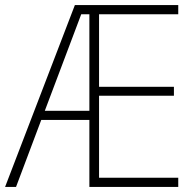

<svg xmlns="http://www.w3.org/2000/svg" viewBox="-21 -734 752 754"><path d="M679 0V-36H368V-358H662V-393H368V-678H679V-714H273L-1 0H42L141 -263H330V0ZM155 -299 298 -678H330V-299Z"/></svg>

Font: Noto Sans Devanagari SemiCondensed ExtraLight
Style: Regular
Weight: 200
Width: 4
Designer: Jelle Bosma - Monotype Design Team
Foundry: Monotype Imaging Inc.
Version: Version 2.004